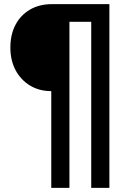

<svg xmlns="http://www.w3.org/2000/svg" viewBox="-20 -725 617 925"><path d="M227 180V-286Q169 -286 124.5 -313Q80 -340 55 -387Q30 -434 30 -496Q30 -559 54.8 -605.8Q79.5 -652.5 124.5 -678.8Q169.5 -705 229 -705H507V180H419.5V-620H314.5V180Z"/></svg>

Font: Nunito Sans 12pt ExtraLight SemiCondensed
Style: Regular
Weight: 200
Width: 4
Version: Version 3.101;gftools[0.9.27]